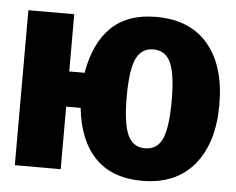

<svg xmlns="http://www.w3.org/2000/svg" viewBox="-52 -778 1055 859"><g transform="rotate(5 475.5 -348.0)"><path d="M931 -349Q931 -177 849 -78.5Q767 20 616 20Q480 20 404.5 -58.5Q329 -137 314 -281H249V0H43V-696H249V-439H318Q341 -574 414.5 -645Q488 -716 616 -716Q768 -716 849.5 -619.5Q931 -523 931 -349ZM717 -349Q717 -469 693.5 -519.5Q670 -570 616 -570Q562 -570 538.5 -519.5Q515 -469 515 -349Q515 -229 538.5 -177.5Q562 -126 616 -126Q671 -126 694 -177Q717 -228 717 -349Z"/></g></svg>

Font: Fira Sans Black
Style: Regular
Weight: 900
Designer: Carrois Corporate & Edenspiekermann AG
Foundry: Carrois Corporate GbR & Edenspiekermann AG
Version: Version 4.203